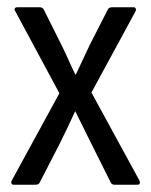

<svg xmlns="http://www.w3.org/2000/svg" viewBox="-20 -507 415 527"><path d="M17 0Q13 0 11.5 -3.5Q10 -7 12 -11L143 -251L22 -476Q19 -480 20.5 -483.5Q22 -487 27 -487H89Q97 -487 100 -481L150 -381Q159 -363 168.5 -341.5Q178 -320 187 -302H188Q197 -321 207 -342.5Q217 -364 226 -383L276 -481Q279 -487 287 -487H347Q351 -487 352.5 -483.5Q354 -480 352 -476L231 -253L363 -11Q365 -7 363.5 -3.5Q362 0 358 0H294Q287 0 284 -6L231 -112Q220 -134 209 -156.5Q198 -179 187 -201H186Q176 -179 165 -156Q154 -133 143 -111L89 -6Q86 0 78 0Z"/></svg>

Font: Sofia Sans Cond
Style: Regular
Weight: 400
Width: 3
Designer: Botio Nikoltchev, Ani Petrova
Foundry: lettersoup
Version: Version 4.100; ttfautohint (v1.8.3)